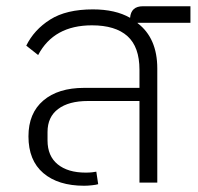

<svg xmlns="http://www.w3.org/2000/svg" viewBox="-20 -584 632 614"><path d="M249 10Q166 10 118.5 -30.5Q71 -71 71 -148Q71 -222 118.5 -262.5Q166 -303 249 -303H426V-361Q426 -434 387.5 -468.5Q349 -503 274 -503Q152 -503 102 -408L64 -438Q89 -489 140.5 -521.5Q192 -554 277 -554Q349 -554 396 -527Q399 -564 437 -564H589V-511H420V-510Q483 -462 483 -365V0H426V-261H261Q200 -261 166 -235.5Q132 -210 132 -162V-135Q132 -85 164.5 -58.5Q197 -32 254 -32Q266 -32 274.5 -33Q283 -34 288 -35L294 5Q288 7 274 8.5Q260 10 249 10Z"/></svg>

Font: IBM Plex Sans Thai Light
Style: Regular
Weight: 300
Designer: Mike Abbink, Paul van der Laan, Pieter van Rosmalen, Ben Mitchell, Mark Frömberg
Foundry: Bold Monday
Version: Version 1.2